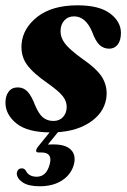

<svg xmlns="http://www.w3.org/2000/svg" viewBox="-24 -476 464 704"><path d="M172 -32.5Q194 -32.5 207.2 -47Q220.5 -61.5 220.5 -83.5Q221 -104.5 206.2 -123.2Q191.5 -142 150.5 -171Q97.5 -207.5 74.8 -239Q52 -270.5 55 -313.5Q59.5 -372.5 113.2 -414.5Q167 -456.5 260.5 -456.5Q339 -456.5 378.8 -427.2Q418.5 -398 419.5 -356.5Q419.5 -328 407.8 -312.8Q396 -297.5 376.5 -297.5Q356 -297.5 341.2 -311Q326.5 -324.5 313.5 -360Q289.5 -416 247.5 -416Q225.5 -416 211.8 -400.8Q198 -385.5 198 -362Q197.5 -339 213.8 -317Q230 -295 279 -259.5Q336.5 -220 354 -186.5Q371.5 -153 365.5 -114.5Q356.5 -59.5 302 -25Q247.5 9.5 162.5 9.5Q77 9.5 36.5 -23.2Q-4 -56 -4 -99.5Q-4 -124.5 7.8 -140Q19.5 -155.5 41 -155.5Q63 -155.5 77.5 -139.5Q92 -123.5 104.5 -90.5Q118 -58 133.8 -45.2Q149.5 -32.5 172 -32.5ZM170 -5.5H200L151.5 54Q160 53.5 171.5 53.5Q217 53.5 236.2 73.2Q255.5 93 247 127Q237 163.5 204 185.2Q171 207 121 207Q80 207 58.8 192.5Q37.5 178 37.5 158.5Q40.5 142 54.5 141.5Q63 140 70 148.5Q81 172 110.5 172Q146.5 172 158.5 125.5Q169.5 83 127.5 83H117.5Q109 83 108.5 77.5Q108 72 114 63.5Z"/></svg>

Font: Fraunces 144pt S050
Style: Bold Italic
Weight: 700
Italic angle: -16°
Version: Version 1.000; ttfautohint (v1.8.3)